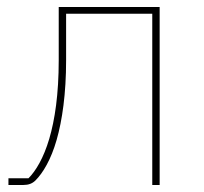

<svg xmlns="http://www.w3.org/2000/svg" viewBox="-20 -526 579 546"><path d="M4 -19H61C82 -40 104 -77 120 -131C136 -185 147 -258 147 -355V-506H434V0H413V-487H168V-355C168 -259 157 -184 141 -128C125 -72 102 -34 81 -13C72 -4 61 0 47 0H4Z"/></svg>

Font: Plexus Sans Thin
Style: Regular
Weight: 250
Version: Version 2.001;PS 002.001;hotconv 1.0.70;makeotf.lib2.5.58329